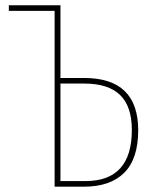

<svg xmlns="http://www.w3.org/2000/svg" viewBox="-20 -701 578 721"><path d="M295.9 -408.2Q499 -408.2 499 -211.9Q499 -104.5 446.5 -52.2Q394 0 295.9 0H185.1V-660.2H13.2V-681.2H208L207 -680.2V-408.2ZM300.8 -21Q475.1 -21 475.1 -212.9Q475.1 -301.8 430.7 -344.5Q386.2 -387.2 296.9 -387.2H207V-21Z"/></svg>

Font: Fira Sans Compressed Thin
Style: Regular
Weight: 100
Width: 1
Designer: Carrois Corporate & Edenspiekermann AG
Foundry: Carrois Corporate GbR & Edenspiekermann AG
Version: Version 4.203;PS 004.203;hotconv 1.0.88;makeotf.lib2.5.64775